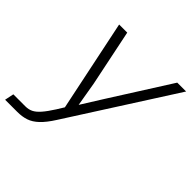

<svg xmlns="http://www.w3.org/2000/svg" viewBox="-217 -706 1056 1056"><g transform="rotate(45 311.0 -178.0)"><path d="M254 -217 278 -76 355 -199 575 -546H644L252 67Q221 116 192.5 143Q164 170 134 180Q104 190 67 190H-28L-17 137H77Q101 137 120.5 127.5Q140 118 161 94Q182 70 208 29L234 -13L123 -546H186Z"/></g></svg>

Font: Azeret Mono Thin ExtraLight
Style: Italic
Weight: 250
Italic angle: -12°
Version: Version 1.002